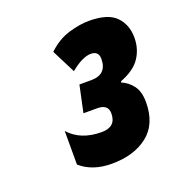

<svg xmlns="http://www.w3.org/2000/svg" viewBox="-90 -931 565 601"><g transform="rotate(-20 192.5 -630.5)"><path d="M184 -408Q258 -408 304 -444Q350 -480 350 -553Q350 -588 335 -608Q320 -628 298 -637L299 -641Q346 -659 365.5 -688.5Q385 -718 385 -755Q385 -798 358.5 -825.5Q332 -853 269 -853Q238 -853 201 -842Q164 -831 131 -800L171 -721Q211 -754 239 -754Q265 -754 265 -728Q265 -676 212 -676H173L154 -587H200Q236 -587 236 -557Q236 -512 188 -512Q118 -512 80 -555V-443Q120 -408 184 -408Z"/></g></svg>

Font: Noto Sans Display Condensed Black
Style: Italic
Weight: 900
Width: 3
Italic angle: -192°
Designer: Monotype Design Team
Foundry: Monotype Imaging Inc.
Version: Version 1.900